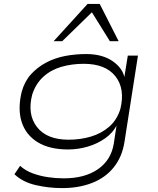

<svg xmlns="http://www.w3.org/2000/svg" viewBox="-20 -777 812 984"><path d="M298 187Q229 187 162.5 171.5Q96 156 54 116L83 73Q111 98 148 111.5Q185 125 225.5 131Q266 137 307 137Q414 137 481.5 90.5Q549 44 563 -40L578 -139H580Q560 -97 519.5 -68.5Q479 -40 429.5 -25.5Q380 -11 329 -11Q233 -11 172.5 -48.5Q112 -86 91 -152Q70 -218 91 -306Q106 -360 138.5 -396Q171 -432 216 -456Q261 -480 313.5 -490Q366 -500 422 -500Q505 -500 558 -463Q611 -426 619 -374H616L635 -492H687L618 -50Q606 27 563 80.5Q520 134 452 160.5Q384 187 298 187ZM332 -61Q392 -61 446 -77Q500 -93 540 -128Q580 -163 597 -219Q622 -322 571.5 -386Q521 -450 409 -450Q348 -450 294.5 -434.5Q241 -419 202 -383.5Q163 -348 145 -292Q119 -191 169.5 -126Q220 -61 332 -61ZM255 -566 429 -757H491L588 -566H543L451 -714L299 -566Z"/></svg>

Font: Nunito Sans 7pt Expanded ExtraLight
Style: Italic
Weight: 250
Width: 7
Italic angle: -9°
Designer: Vernon Adams
Foundry: Vernon Adams
Version: Version 3.101;gftools[0.9.27]